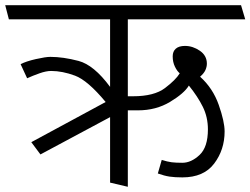

<svg xmlns="http://www.w3.org/2000/svg" viewBox="-31 -700 960 736"><path d="M589 -87Q611 -80 627 -78Q643 -76 668 -76Q702 -76 734 -106Q766 -136 766 -204Q766 -251 746.5 -290.5Q727 -330 693 -372Q675 -342 621 -309.5Q567 -277 498 -277H459V16L391 0V-251L124 -108L89 -155L374 -309Q305 -392 256.5 -410Q208 -428 165 -428Q146 -428 120.5 -419Q95 -410 73 -400L48 -454Q69 -465 106.5 -473.5Q144 -482 162 -482Q211 -482 270 -466.5Q329 -451 391 -367V-626H3L-11 -680H893L909 -626H459V-331H479Q560 -331 601.5 -362.5Q643 -394 658 -419Q648 -427 639.5 -444.5Q631 -462 631 -484Q631 -503 643 -513.5Q655 -524 678 -524Q708 -524 735 -505.5Q762 -487 762 -456Q762 -444 756.5 -431.5Q751 -419 736 -406Q785 -362 807.5 -298Q830 -234 830 -196Q830 -126 790 -73Q750 -20 668 -20Q639 -20 619 -23Q599 -26 574 -35Z"/></svg>

Font: Palanquin Light
Style: Regular
Weight: 300
Designer: Pria Ravichandran
Version: Version 1.0.4